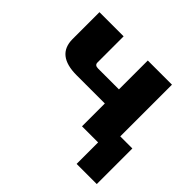

<svg xmlns="http://www.w3.org/2000/svg" viewBox="-156 -671 1011 1011"><g transform="rotate(45 350.0 -165.0)"><path d="M50 -290V-490H230V-295Q230 -275 255 -275H410V-490H590V-105H680V160H530V0H410V-170H200Q50 -170 50 -290Z"/></g></svg>

Font: Xolonium
Style: Bold
Weight: 700
Designer: Severin Meyer
Version: Version 4.2